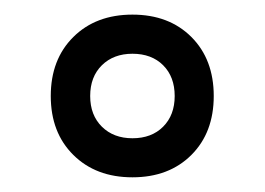

<svg xmlns="http://www.w3.org/2000/svg" viewBox="-20 -693 364 264"><path d="M80.8 -642.1Q111.8 -672.9 162.1 -672.9Q212.4 -672.9 243.2 -642.1Q273.9 -611.3 273.9 -561Q273.9 -510.7 243.2 -480Q212.4 -449.2 162.1 -449.2Q111.8 -449.2 80.8 -480Q49.8 -510.7 49.8 -561Q49.8 -611.3 80.8 -642.1ZM162.1 -619.1Q136.2 -619.1 120.1 -603.3Q104 -587.4 104 -561Q104 -534.7 120.1 -518.8Q136.2 -502.9 162.1 -502.9Q188.5 -502.9 204.3 -518.8Q220.2 -534.7 220.2 -561Q220.2 -587.4 204.3 -603.3Q188.5 -619.1 162.1 -619.1Z"/></svg>

Font: Gidolinya
Style: Regular
Weight: 400
Version: Version 1.0.3